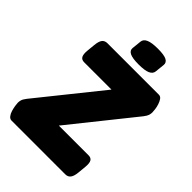

<svg xmlns="http://www.w3.org/2000/svg" viewBox="-254 -989 1097 1097"><g transform="rotate(45 294.5 -441.0)"><path d="M53 0Q40 0 30.5 -12Q21 -24 16 -41Q11 -58 8.5 -74Q6 -90 6 -98Q6 -109 9.5 -120.5Q13 -132 27 -150L411 -628L442 -529H111Q90 -529 82 -543.5Q74 -558 77 -589L82 -640Q85 -672 96 -686Q107 -700 128 -700H543Q557 -700 565.5 -688Q574 -676 579.5 -659Q585 -642 587 -626Q589 -610 589 -602Q589 -591 585.5 -579.5Q582 -568 568 -550L185 -72L153 -171H504Q525 -171 533 -157Q541 -143 538 -111L533 -60Q530 -29 519 -14.5Q508 0 487 0ZM339 -740Q290 -740 268.5 -750.5Q247 -761 249 -782L255 -840Q257 -861 281 -871.5Q305 -882 354 -882Q404 -882 424.5 -871.5Q445 -861 443 -840L437 -782Q435 -761 412 -750.5Q389 -740 339 -740Z"/></g></svg>

Font: Asap Black
Style: Italic
Weight: 900
Italic angle: -6°
Designer: Pablo Cosgaya
Foundry: Omnibus-Type
Version: Version 3.001